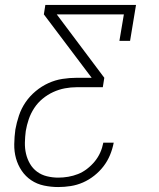

<svg xmlns="http://www.w3.org/2000/svg" viewBox="-20 -550 640 775"><path d="M215 205Q186 205 157.5 199Q129 193 106 177.5Q83 162 67.5 139Q52 116 44.5 89Q37 62 37.5 32Q38 2 42 -27Q47 -55 56.5 -83.5Q66 -112 83 -137Q100 -162 124 -182Q148 -202 175.5 -214.5Q203 -227 232 -231.5Q261 -236 290 -236H350L157 -492L163 -530H529L505 -385H462L480 -492H209L401 -236L395 -198H290Q266 -198 242 -193.5Q218 -189 195 -178.5Q172 -168 152 -151.5Q132 -135 118 -113.5Q104 -92 96 -68.5Q88 -45 84 -21Q81 2 80.5 25.5Q80 49 85 70.5Q90 92 101 111Q112 130 129.5 143Q147 156 169.5 161.5Q192 167 215 167Q235 167 255.5 163.5Q276 160 295 152.5Q314 145 331.5 131.5Q349 118 362.5 101.5Q376 85 384.5 66Q393 47 397 26H439Q434 52 424 76Q414 100 398 121Q382 142 360.5 159Q339 176 315 186.5Q291 197 265.5 201Q240 205 215 205Z"/></svg>

Font: Iosevka Curly Slab XLtExObl
Style: Regular
Weight: 200
Width: 7
Italic angle: -9°
Monospace: yes
Designer: Belleve Invis
Foundry: Belleve Invis
Version: Version 11.0.0; ttfautohint (v1.8.3)